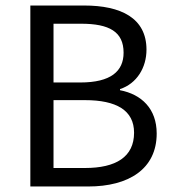

<svg xmlns="http://www.w3.org/2000/svg" viewBox="-20 -676 628 696"><path d="M90 -656V0H300C446 0 548 -63 548 -192C548 -282 493 -334 415 -349V-353C476 -373 511 -431 511 -496C511 -611 418 -656 285 -656ZM271 -377H174V-590H274C376 -590 428 -561 428 -485C428 -418 382 -377 271 -377ZM288 -67H174V-313H288C402 -313 466 -276 466 -195C466 -107 400 -67 288 -67Z"/></svg>

Font: Cambridge Sans
Style: Regular
Weight: 400
Version: Version 2.020;PS 002.020;hotconv 1.0.88;makeotf.lib2.5.64775